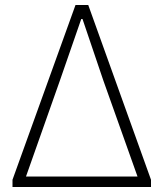

<svg xmlns="http://www.w3.org/2000/svg" viewBox="-20 -748 654 768"><path d="M30 0V-29L282 -728H333L584 -29V0ZM84 -42H530L393 -427L310 -672H305L220 -427Z"/></svg>

Font: Noto Sans KR ExtraLight
Style: Regular
Weight: 250
Designer: Ryoko NISHIZUKA  (kana, bopomofo & ideographs); Paul D. Hunt (Latin, Greek & Cyrillic); Sandoll Communications , Soo-you
Foundry: Adobe
Version: Version 2.004-H2;hotconv 1.0.118;makeotfexe 2.5.65603